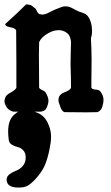

<svg xmlns="http://www.w3.org/2000/svg" viewBox="-23 -512 502 865"><path d="M13.7 80.1Q13.7 30.3 39.1 6.3Q64.5 -17.6 92.8 -17.6Q113.3 -17.6 145.5 -3.9Q179.7 9.8 195.3 48.8Q207 76.2 207 103.5Q207 127 201.2 154.3Q192.4 201.2 179.2 231.9Q166 262.7 136.7 294.9Q115.2 317.4 100.6 325.2Q85.9 333 60.5 333Q6.8 333 6.8 296.9Q6.8 283.2 20 272.9Q33.2 262.7 49.8 256.8Q66.4 251 79.6 235.8Q92.8 220.7 92.8 197.3Q92.8 176.8 81.5 165Q70.3 153.3 56.6 150.4Q43 147.5 30.8 140.1Q18.6 132.8 16.6 119.1Q13.7 98.6 13.7 80.1ZM374 -437.5Q391.6 -412.1 391.6 -373Q391.6 -352.5 386.7 -340.8Q389.6 -280.3 389.6 -243.2Q389.6 -224.6 389.2 -193.8Q388.7 -163.1 388.7 -147.5V-116.2Q392.6 -109.4 407.7 -108.4Q422.9 -107.4 427.7 -101.6Q443.4 -83 443.4 -61.5Q443.4 -49.8 438.5 -33.2Q434.6 -15.6 417 -6.8Q394.5 -5.9 368.2 -5.9Q325.2 -5.9 266.6 -6.8Q255.9 -11.7 250 -27.3Q240.2 -52.7 240.2 -60.5Q240.2 -70.3 244.1 -78.1Q250 -89.8 271 -97.7Q292 -105.5 296.9 -116.2Q296.9 -140.6 296.4 -164.6Q295.9 -188.5 295.4 -201.2Q294.9 -213.9 294.9 -221.7Q294.9 -234.4 295.4 -261.2Q295.9 -288.1 296.9 -324.2Q293.9 -346.7 285.2 -357.4Q270.5 -373 248 -376H240.2Q216.8 -376 192.4 -361.3Q163.1 -344.7 153.3 -322.3Q152.3 -299.8 152.3 -262.7Q152.3 -248 152.8 -202.1Q153.3 -156.2 153.3 -116.2Q157.2 -110.4 167.5 -106Q177.7 -101.6 181.6 -96.7Q195.3 -74.2 195.3 -58.6Q195.3 -49.8 192.4 -41Q186.5 -20.5 178.7 -15.6Q172.9 -11.7 161.1 -8.8H108.4H37.1Q17.6 -14.6 8.8 -26.4Q-2.9 -43 -2.9 -56.6Q-2.9 -62.5 0 -70.3Q3.9 -84 24.4 -94.7Q44.9 -105.5 50.8 -116.2V-164.1V-227.5Q50.8 -297.9 49.8 -376Q43.9 -385.7 22.9 -389.2Q2 -392.6 0 -403.3Q59.6 -457 94.7 -492.2Q99.6 -492.2 103 -491.7Q106.4 -491.2 109.9 -490.2Q113.3 -489.3 115.2 -488.8Q117.2 -488.3 120.1 -486.3Q123 -484.4 124 -483.4Q125 -482.4 128.4 -479.5Q131.8 -476.6 133.8 -475.6Q138.7 -472.7 143.6 -461.4Q148.4 -450.2 155.3 -448.2Q165 -446.3 168 -446.3Q180.7 -446.3 201.7 -457.5Q222.7 -468.8 229.5 -470.7Q235.4 -472.7 243.2 -476.1Q251 -479.5 257.3 -481.4Q263.7 -483.4 271.5 -483.4Q282.2 -483.4 290.5 -480.5Q298.8 -477.5 312 -470.2Q325.2 -462.9 330.1 -460.9Q335 -459 345.7 -455.6Q356.4 -452.1 362.8 -448.2Q369.1 -444.3 374 -437.5Z"/></svg>

Font: LPEducational
Style: Medium
Weight: 500
Designer: Based on Essays1743, by John Stracke, which says:

Based on the typeface in a 1743 English translation of the essays of 
Version: Version 001.204